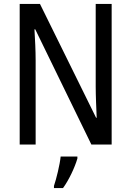

<svg xmlns="http://www.w3.org/2000/svg" viewBox="-20 -734 666 975"><path d="M547 0V-714H466V-294C466 -247 469 -187 471 -136H468L183 -714H80V0H161V-426C161 -477 158 -533 155 -585H159L444 0ZM373 71V61H288C284 102 266 175 254 210V221H300C330 180 360 116 373 71Z"/></svg>

Font: Noto Sans Ethiopic Condensed
Style: Regular
Weight: 400
Width: 3
Designer: Monotype Design Team
Foundry: Monotype Imaging Inc.
Version: Version 2.102